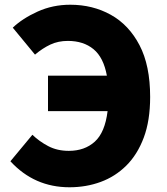

<svg xmlns="http://www.w3.org/2000/svg" viewBox="-20 -778 707 812"><path d="M183 -308V-458H432Q418 -535 375.5 -570Q333 -605 267 -605Q226 -605 193 -589.5Q160 -574 128 -547L34 -661Q75 -700 139 -729Q203 -758 277 -758Q372 -758 448.5 -715.5Q525 -673 570 -587Q615 -501 615 -368Q615 -268 588 -196Q561 -124 514 -77.5Q467 -31 405.5 -8.5Q344 14 274 14Q125 14 24 -96L117 -208Q146 -180 184 -160Q222 -140 271 -140Q338 -140 381 -179Q424 -218 435 -308Z"/></svg>

Font: Source Han Sans TC Heavy
Style: Regular
Weight: 900
Designer: Ryoko NISHIZUKA Ë•øÂ°öÊ∂ºÂ≠ê (kana, bopomofo & ideographs); Paul D. Hunt (Latin, Greek & Cyrillic); Sandoll Communicatio
Foundry: Adobe
Version: Version 2.004;hotconv 1.0.118;makeotfexe 2.5.65603